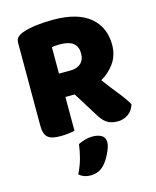

<svg xmlns="http://www.w3.org/2000/svg" viewBox="-128 -710 858 1054"><g transform="rotate(-15 301.0 -183.5)"><path d="M232 -196V-4Q221 -1 197.5 2Q174 5 151 5Q128 5 110.5 1.5Q93 -2 81.5 -11Q70 -20 64 -36Q58 -52 58 -78V-549Q58 -570 69.5 -581.5Q81 -593 101 -600Q135 -612 180 -617.5Q225 -623 276 -623Q414 -623 484 -565Q554 -507 554 -408Q554 -346 522 -302Q490 -258 446 -234Q482 -185 517 -142Q552 -99 572 -64Q562 -29 535.5 -10.5Q509 8 476 8Q454 8 438 3Q422 -2 410 -11Q398 -20 388 -33Q378 -46 369 -61L285 -196ZM333 223Q316 241 296.5 248.5Q277 256 254 256Q216 256 190 233Q211 191 221.5 151.5Q232 112 237 73Q253 65 274.5 58.5Q296 52 318 52Q350 52 370 64Q390 76 390 104Q390 116 384.5 132.5Q379 149 371 165.5Q363 182 353 197.5Q343 213 333 223ZM295 -329Q333 -329 355 -348.5Q377 -368 377 -406Q377 -444 352.5 -463.5Q328 -483 275 -483Q260 -483 251 -482Q242 -481 231 -479V-329Z"/></g></svg>

Font: Baloo Da
Style: Regular
Weight: 400
Designer: Noopur Datye and Ek Type
Foundry: Ek Type
Version: Version 1.443;PS 1.000;hotconv 16.6.51;makeotf.lib2.5.65220;